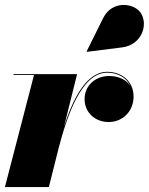

<svg xmlns="http://www.w3.org/2000/svg" viewBox="-20 -762 606 782"><path d="M477.5 -569C557.5 -579 585.5 -662.5 552.5 -710.5C525.5 -749.5 437 -762.5 400 -688L333 -553L334.5 -551ZM118.5 -456.5 0 0H179L219.5 -161.5C251.5 -282.5 310 -466 416.5 -466C459.5 -466 495 -446 511 -412C494 -438.5 461 -452.5 424 -452.5C370.5 -452.5 324.5 -415 324.5 -358.5C324.5 -303.5 367.5 -265 422.5 -265C480.5 -265 524 -309.5 524 -368.5C524 -430.5 477 -469.5 416.5 -469.5C330.5 -469.5 276 -356 241 -247.5L294 -460H35V-456.5Z"/></svg>

Font: Bodoni* 48pt Fatface
Style: Italic
Weight: 900
Italic angle: -13°
Version: Version 2.3